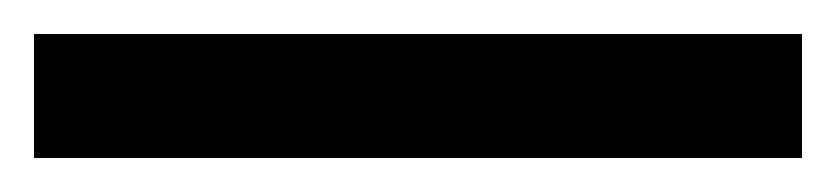

<svg xmlns="http://www.w3.org/2000/svg" viewBox="-22 60 492 113"><path d="M450 153H-2V80H450Z"/></svg>

Font: Noto Sans Thai Looped ExtraCondensed Medium
Style: Regular
Weight: 500
Width: 2
Designer: Sasikarn Vongin, Ben Mitchell
Foundry: The Fontpad Ltd
Version: Version 1.001; ttfautohint (v1.8.4.7-5d5b)